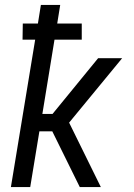

<svg xmlns="http://www.w3.org/2000/svg" viewBox="-20 -755 540 775"><path d="M24 0 122 -595H71L72 -660H133L145 -735H223L211 -660H310V-595H200L151 -295H192L376 -520H473L259 -260L387 0H302L191 -225H139L102 0Z"/></svg>

Font: Iosevka SS18
Style: Italic
Weight: 400
Italic angle: -9°
Monospace: yes
Designer: Belleve Invis
Foundry: Belleve Invis
Version: Version 25.1.1; ttfautohint (v1.8.4)